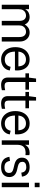

<svg xmlns="http://www.w3.org/2000/svg" viewBox="1380 -2120 752 3553"><g transform="rotate(90 1756.5 -344.0)"><path d="M68 0V-504H151V-434Q176 -478 214 -497Q252 -516 293 -516Q346 -516 381.5 -491.5Q417 -467 433 -426Q456 -465 493.5 -490.5Q531 -516 583 -516Q630 -516 667.5 -493.5Q705 -471 727 -430Q749 -389 749 -332V0H666V-323Q666 -388 639 -418.5Q612 -449 569 -449Q539 -449 512 -436Q485 -423 467.5 -393.5Q450 -364 450 -314V0H367V-323Q367 -388 340 -418.5Q313 -449 270 -449Q240 -449 213 -436Q186 -423 168.5 -393.5Q151 -364 151 -314V0Z M1082 12Q1014 12 962.5 -20.5Q911 -53 882 -112Q853 -171 853 -250Q853 -332 882 -391.5Q911 -451 963 -483.5Q1015 -516 1082 -516Q1160 -516 1206.5 -477Q1253 -438 1271.5 -376Q1290 -314 1282 -244H935Q938 -152 976 -104Q1014 -56 1082 -56Q1135 -56 1169 -81.5Q1203 -107 1217 -164L1285 -148Q1273 -73 1217 -30.5Q1161 12 1082 12ZM1081 -448Q1024 -448 983.5 -413Q943 -378 936 -308H1209Q1205 -376 1173 -412Q1141 -448 1081 -448Z M1552 12Q1487 12 1451 -19.5Q1415 -51 1415 -114V-438H1338V-504H1417L1434 -635H1498V-504H1640V-438H1498V-125Q1498 -88 1515 -70Q1532 -52 1569 -52Q1598 -52 1650 -63V-2Q1593 12 1552 12Z M1896 12Q1831 12 1795 -19.5Q1759 -51 1759 -114V-438H1682V-504H1761L1778 -635H1842V-504H1984V-438H1842V-125Q1842 -88 1859 -70Q1876 -52 1913 -52Q1942 -52 1994 -63V-2Q1937 12 1896 12Z M2265 12Q2197 12 2145.5 -20.5Q2094 -53 2065 -112Q2036 -171 2036 -250Q2036 -332 2065 -391.5Q2094 -451 2146 -483.5Q2198 -516 2265 -516Q2343 -516 2389.5 -477Q2436 -438 2454.5 -376Q2473 -314 2465 -244H2118Q2121 -152 2159 -104Q2197 -56 2265 -56Q2318 -56 2352 -81.5Q2386 -107 2400 -164L2468 -148Q2456 -73 2400 -30.5Q2344 12 2265 12ZM2264 -448Q2207 -448 2166.5 -413Q2126 -378 2119 -308H2392Q2388 -376 2356 -412Q2324 -448 2264 -448Z M2577 0V-504H2660V-430Q2686 -479 2725 -497.5Q2764 -516 2806 -516Q2815 -516 2827 -515Q2839 -514 2851 -511V-439Q2794 -446 2751 -434.5Q2708 -423 2684 -387Q2660 -351 2660 -282V0Z M3076 12Q3009 12 2968 -9.5Q2927 -31 2907 -66Q2887 -101 2882 -142L2958 -152Q2966 -103 2993 -76.5Q3020 -50 3078 -50Q3127 -50 3154 -71.5Q3181 -93 3181 -136Q3181 -170 3161.5 -188.5Q3142 -207 3098 -217L3024 -235Q2898 -266 2898 -373Q2898 -444 2946.5 -480Q2995 -516 3075 -516Q3152 -516 3197 -477.5Q3242 -439 3249 -373L3175 -362Q3164 -454 3074 -454Q3029 -454 3002 -436Q2975 -418 2975 -383Q2975 -348 2995 -328.5Q3015 -309 3057 -299L3126 -283Q3257 -252 3257 -141Q3257 -71 3210 -29.5Q3163 12 3076 12Z M3362 -610V-700H3445V-610ZM3362 0V-504H3445V0Z"/></g></svg>

Font: Special Gothic
Style: Regular
Weight: 400
Designer: Alistair McCready
Foundry: Monolith
Version: Version 1.010; ttfautohint (v1.8.4.7-5d5b)